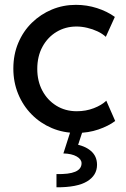

<svg xmlns="http://www.w3.org/2000/svg" viewBox="-20 -548 524 800"><path d="M299.3 5.9Q243.7 5.9 195.8 -14.4Q147.9 -34.7 111.8 -71.3Q75.7 -107.9 55.7 -156.7Q35.6 -205.6 35.6 -262.2Q35.6 -320.8 56.2 -369.4Q76.7 -418 113 -453.4Q149.4 -488.8 196.3 -508.3Q243.2 -527.8 296.4 -527.8Q341.8 -527.8 384.3 -514.2Q426.8 -500.5 458.5 -477.5L420.9 -394.5Q406.7 -407.7 386.5 -417.2Q366.2 -426.8 343.3 -432.1Q320.3 -437.5 298.8 -437.5Q252.9 -437.5 215.8 -415.3Q178.7 -393.1 157 -353.3Q135.3 -313.5 135.3 -260.7Q135.3 -210.4 156.2 -170.7Q177.2 -130.9 214.6 -107.7Q252 -84.5 299.8 -84.5Q337.9 -84.5 370.8 -97.2Q403.8 -109.9 422.9 -128.4L460 -43.9Q432.1 -22.9 390.1 -8.5Q348.1 5.9 299.3 5.9ZM215.3 232.4V177.2Q267.1 178.7 293.5 167.5Q319.8 156.2 319.8 132.3Q319.8 115.7 299.6 104Q279.3 92.3 244.1 91.3L273.4 0H323.7L297.4 80.1L289.1 52.2Q332.5 58.6 358.4 80.6Q384.3 102.5 384.3 138.7Q384.3 182.6 342.8 207.8Q301.3 232.9 215.3 232.4Z"/></svg>

Font: Reddit Sans Medium
Style: Regular
Weight: 500
Designer: Stephen Hutchings
Foundry: Reddit
Version: Version 1.014